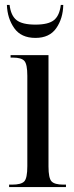

<svg xmlns="http://www.w3.org/2000/svg" viewBox="-20 -760 300 780"><path d="M17 0V-10H30Q66 -10 78.5 -23Q91 -36 91 -85V-452Q91 -499 79 -512.5Q67 -526 33 -526H23V-536H177V-84Q177 -36 189.5 -23Q202 -10 237 -10H248V0ZM124 -606Q66 -606 38 -645.5Q10 -685 8 -740H19Q24 -697 47 -678.5Q70 -660 124 -660Q177 -660 199.5 -678.5Q222 -697 227 -740H237Q236 -685 208.5 -645.5Q181 -606 124 -606Z"/></svg>

Font: Noto Serif Display ExtraCondensed
Style: Regular
Weight: 400
Width: 2
Designer: Monotype Design Team
Foundry: Monotype Imaging Inc.
Version: Version 2.009